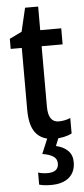

<svg xmlns="http://www.w3.org/2000/svg" viewBox="-60 -692 424 965"><g transform="rotate(-5 151.5 -209.5)"><path d="M224 -75Q239 -75 254 -78Q269 -81 283 -87V-9Q266 0 243 5Q220 10 194 10Q135 10 103 -27Q71 -64 71 -147V-459H15V-510L77 -540L105 -659H171V-540H277V-459H171V-154Q171 -75 224 -75ZM281 135Q281 185 249 212.5Q217 240 158 240Q121 240 98 233V172Q120 179 145 179Q201 179 201 135Q201 111 181 98.5Q161 86 127 81L161 0H218L199 47Q236 55 258.5 77Q281 99 281 135Z"/></g></svg>

Font: Avrile Sans Condensed Medium
Style: Regular
Weight: 500
Width: 3
Designer: Monotype Design Team
Foundry: Monotype Imaging Inc.
Version: Version 2.001;September 10, 2019;FontCreator 11.5.0.2425 64-